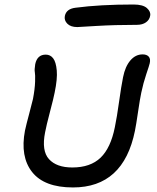

<svg xmlns="http://www.w3.org/2000/svg" viewBox="-20 -826 692 844"><path d="M319.8 -707Q290.5 -707 275.9 -721.9Q261.2 -736.8 265.1 -755.9Q271.5 -787.1 312 -792Q419.4 -806.2 566.9 -806.2Q608.4 -806.2 626 -790.3Q643.6 -774.4 640.1 -756.8Q637.2 -738.8 621.6 -727.8Q606 -716.8 582 -716.8Q484.4 -716.8 403.3 -711.9Q322.3 -707 319.8 -707ZM300.8 -2Q174.8 -2 121.3 -69.6Q67.9 -137.2 89.8 -252Q95.7 -279.3 108.4 -326.4Q121.1 -373.5 125 -391.1Q133.3 -435.1 134.3 -466.8Q135.3 -498.5 133.1 -508.8Q130.9 -519 134.8 -543.9Q143.6 -585.9 181.2 -585.9Q201.2 -585.9 213.6 -569.8Q226.1 -553.7 229.5 -516.6Q232.9 -479.5 220.2 -418.9Q215.8 -395.5 199.7 -334.5Q183.6 -273.4 178.2 -244.1Q162.1 -163.1 195.3 -126.5Q228.5 -89.8 297.9 -89.8Q377.4 -89.8 422.1 -132.8Q466.8 -175.8 484.9 -267.1Q494.1 -311.5 503.4 -378.7Q512.7 -445.8 521 -486.8Q530.3 -533.7 553 -560.3Q575.7 -586.9 606.9 -586.9Q625 -586.9 633.8 -577.1Q642.6 -567.4 638.2 -547.9Q636.2 -538.6 623 -499.8Q609.9 -460.9 601.1 -418.9Q595.2 -391.6 586.9 -334.7Q578.6 -277.8 573.2 -251Q522.9 -2 300.8 -2Z"/></svg>

Font: Shantell Sans Irregular Bouncy
Style: Italic
Weight: 400
Italic angle: -11.31°
Designer: Stephen Nixon, Anya Danilova, Shantell Martin
Foundry: Arrow Type
Version: Version 1.006;[9816181b4]